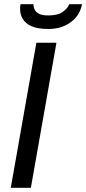

<svg xmlns="http://www.w3.org/2000/svg" viewBox="-20 -888 408 908"><path d="M31 0 152 -686H247L126 0ZM209 -751Q157 -751 128 -764.5Q99 -778 87 -799.5Q75 -821 75 -845Q75 -851 75.5 -856.5Q76 -862 77 -868H138Q138 -857 143 -844.5Q148 -832 163 -823.5Q178 -815 208 -815Q255 -815 278.5 -833Q302 -851 307 -868H368Q364 -846 351.5 -823.5Q339 -801 317 -785Q298 -770 271 -760.5Q244 -751 209 -751Z"/></svg>

Font: Archivo VF Beta
Style: Italic
Weight: 400
Italic angle: -10°
Designer: Hector Gatti
Foundry: Omnibus-Type
Version: Version 1.002